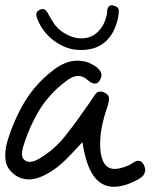

<svg xmlns="http://www.w3.org/2000/svg" viewBox="-20 -716 602 736"><path d="M6.8 -168.9Q31.2 -252.9 73.7 -324.2Q116.2 -395.5 185.5 -448.2Q207 -464.8 230 -474.1Q252.9 -483.4 277.3 -483.4Q293 -483.4 308.1 -479.5Q323.2 -475.6 339.8 -465.8Q355.5 -457 364.7 -442.9Q374 -428.7 363.3 -409.2Q355.5 -395.5 343.8 -395.5Q335.9 -395.5 328.1 -400.4Q320.3 -405.3 312.5 -412.1Q296.9 -424.8 280.3 -424.8Q265.6 -424.8 252.4 -417.5Q239.3 -410.2 228.5 -401.4Q166 -353.5 127.9 -289.1Q89.8 -224.6 67.4 -148.4Q64.5 -136.7 64.5 -123Q64.5 -109.4 75.2 -101.6Q82 -95.7 94.7 -95.7Q104.5 -95.7 113.8 -99.6Q123 -103.5 131.8 -108.4Q186.5 -141.6 225.6 -189.5Q264.6 -237.3 299.8 -289.1Q307.6 -299.8 315.9 -311.5Q324.2 -323.2 332 -335Q338.9 -346.7 346.2 -356Q353.5 -365.2 365.2 -365.2Q373 -365.2 379.9 -361.3Q398.4 -352.5 397.9 -337.9Q397.5 -323.2 391.6 -306.6Q377.9 -267.6 370.1 -228Q362.3 -188.5 364.3 -146.5Q370.1 -68.4 419.9 -68.4Q439.5 -68.4 470.7 -81.1Q480.5 -85.9 491.2 -92.8Q502 -99.6 511.7 -99.6Q524.4 -99.6 532.2 -82Q538.1 -69.3 536.1 -59.1Q534.2 -48.8 527.3 -41.5Q520.5 -34.2 510.7 -28.8Q501 -23.4 490.2 -18.6Q450.2 0 417 0Q368.2 0 338.9 -41.5Q309.6 -83 295.9 -170.9Q261.7 -133.8 230.5 -102.5Q199.2 -71.3 161.1 -49.8Q143.6 -40 126 -34.2Q108.4 -28.3 89.8 -28.3Q76.2 -28.3 62 -32.7Q47.9 -37.1 34.2 -47.9Q3.9 -71.3 1 -104.5Q-2 -137.7 6.8 -168.9ZM287.1 -524.4Q260.7 -524.4 235.4 -533.7Q210 -543 188 -559.1Q166 -575.2 149.4 -596.7Q132.8 -618.2 123 -643.6Q118.2 -656.2 119.6 -664.6Q121.1 -672.9 132.8 -678.7Q144.5 -684.6 152.3 -678.7Q160.2 -672.9 165 -662.1Q175.8 -641.6 189 -623Q202.1 -604.5 223.6 -590.8Q251 -573.2 277.8 -569.8Q304.7 -566.4 326.7 -575.2Q348.6 -584 365.2 -605Q381.8 -626 388.7 -657.2Q390.6 -664.1 390.6 -671.4Q390.6 -678.7 393.1 -684.6Q395.5 -690.4 400.4 -693.8Q405.3 -697.3 416 -694.3Q435.5 -689.5 435.5 -674.8Q435.5 -660.2 431.6 -643.6Q418 -585 381.8 -554.2Q345.7 -523.4 287.1 -524.4Z"/></svg>

Font: Scriphy
Style: Regular
Weight: 400
Designer: Ala M. Lockhart
Foundry: Ala M. Lockhart
Version: Version 1.0 2021